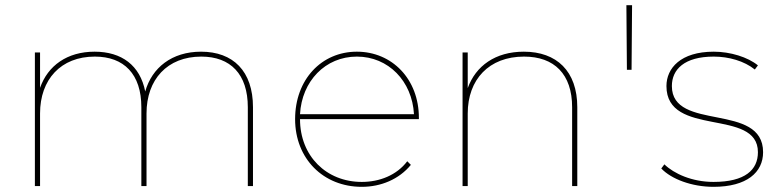

<svg xmlns="http://www.w3.org/2000/svg" viewBox="-20 -720 3010 743"><path d="M758 -520C645 -520 568 -458 542 -366C522 -467 451 -520 346 -520C240 -520 165 -466 135 -380V-517H115V0H135V-281C135 -412 215 -501 347 -501C460 -501 527 -433 527 -305V0H547V-281C547 -412 627 -501 759 -501C872 -501 939 -433 939 -305V0H959V-305C959 -445 882 -520 758 -520Z M1141 -278C1148 -406 1239 -501 1361 -501C1483 -501 1575 -406 1582 -278ZM1380 3C1454 3 1524 -26 1570 -82L1556 -96C1515 -42 1449 -16 1380 -16C1243 -16 1141 -116 1141 -259H1601V-264C1601 -414 1497 -520 1361 -520C1224 -520 1122 -412 1122 -259C1122 -106 1231 3 1380 3Z M2007 -520C1897 -520 1821 -465 1790 -379V-517H1770V0H1790V-281C1790 -412 1872 -501 2008 -501C2125 -501 2194 -433 2194 -305V0H2214V-305C2214 -445 2134 -520 2007 -520Z M2424 -450 2426 -700H2404L2406 -450Z M2741 3C2870 3 2933 -53 2933 -131C2933 -326 2580 -209 2580 -387C2580 -451 2628 -501 2742 -501C2800 -501 2860 -484 2901 -451L2913 -467C2874 -499 2806 -520 2742 -520C2614 -520 2559 -456 2559 -387C2559 -186 2913 -304 2913 -131C2913 -63 2864 -16 2741 -16C2658 -16 2588 -48 2551 -84L2539 -68C2578 -27 2657 3 2741 3Z"/></svg>

Font: Montserrat-Alt1 Thin
Style: Regular
Weight: 100
Designer: Differentunic
Foundry: Differentunic
Version: Version 7.222